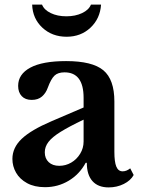

<svg xmlns="http://www.w3.org/2000/svg" viewBox="-20 -806 614 836"><path d="M204 -278 344 -338V-380Q344 -491 261 -491Q232 -491 217 -476.5Q202 -462 188 -424Q180 -401 163 -386Q146 -371 118 -371Q90 -371 74.5 -387.5Q59 -404 59 -432Q59 -483 112 -511.5Q165 -540 268 -540Q382 -540 430 -500Q478 -460 478 -364V-145Q478 -101 486.5 -80.5Q495 -60 514 -60Q531 -60 547 -73L562 -44Q549 -20 519 -5Q489 10 453 10Q407 10 382.5 -17.5Q358 -45 358 -97H353Q326 -47 279 -19Q232 9 176 9Q130 9 98 -8.5Q66 -26 50 -54Q34 -82 34 -114Q34 -163 74.5 -201.5Q115 -240 204 -278ZM344 -190V-285Q281 -255 244 -232Q207 -209 191 -188Q175 -167 175 -143Q175 -116 192 -100Q209 -84 238 -84Q266 -84 290 -98Q314 -112 329 -136.5Q344 -161 344 -190ZM376 -786H420Q416 -725 374 -685.5Q332 -646 270 -646Q207 -646 164.5 -685.5Q122 -725 120 -786H163Q172 -763 201 -749Q230 -735 269 -735Q308 -735 337.5 -749Q367 -763 376 -786Z"/></svg>

Font: Libre Baskerville
Style: Bold
Weight: 700
Designer: Pablo Impallari, Rodrigo Fuenzalida
Foundry: Pablo Impallari, Rodrigo Fuenzalida
Version: Version 1.051; ttfautohint (v1.8.4.7-5d5b)